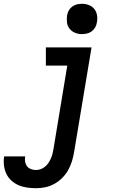

<svg xmlns="http://www.w3.org/2000/svg" viewBox="-84 -770 604 1013"><path d="M106 223Q82 223 58 219.5Q34 216 13.5 207Q-7 198 -24 182.5Q-41 167 -50.5 147Q-60 127 -63 103Q-66 79 -62 55H49Q46 69 48.5 83Q51 97 58.5 107Q66 117 79 122Q92 127 106 127Q118 127 130.5 122.5Q143 118 153.5 109.5Q164 101 171.5 89.5Q179 78 184.5 66Q190 54 193 41.5Q196 29 198 17L271 -424H158V-520H399L307 32Q303 57 295.5 81Q288 105 275.5 127.5Q263 150 244 169Q225 188 202 200.5Q179 213 154.5 218Q130 223 106 223ZM348 -590Q329 -590 312 -597Q295 -604 283.5 -618Q272 -632 269.5 -651Q267 -670 270 -689Q272 -703 279 -715Q286 -727 297.5 -735.5Q309 -744 322.5 -747Q336 -750 349 -750Q368 -750 385.5 -743Q403 -736 414 -722Q425 -708 428 -689Q431 -670 427 -651Q425 -637 418 -625Q411 -613 399.5 -604.5Q388 -596 374.5 -593Q361 -590 348 -590Z"/></svg>

Font: Iosevka SS18
Style: Bold Italic
Weight: 700
Italic angle: -9°
Monospace: yes
Designer: Belleve Invis
Foundry: Belleve Invis
Version: Version 25.1.1; ttfautohint (v1.8.4)